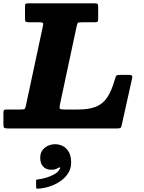

<svg xmlns="http://www.w3.org/2000/svg" viewBox="-68 -770 866 1151"><path d="M173 175.5Q173 208.5 190.2 228Q207.5 247.5 238.5 247.5Q252 247.5 262 244.8Q272 242 279.5 237Q287.5 232.5 291.8 233.8Q296 235 289.5 244.5Q280 262 257.5 274.8Q235 287.5 208.5 295.2Q182 303 160 305.5Q154 306 151.2 306.5Q148.5 307 148.5 313.5V349Q148.5 358 151 359.8Q153.5 361.5 162 361Q195 359 229.5 347.8Q264 336.5 293.2 316.5Q322.5 296.5 340.5 268.5Q358.5 240.5 358.5 205Q358.5 165 344.5 140.8Q330.5 116.5 308.5 105.5Q286.5 94.5 262 94.5Q226 94.5 199.5 116.5Q173 138.5 173 175.5ZM-47.5 -24.5Q-47.5 -7 -42.2 -3.5Q-37 0 -20 0H634Q648.5 0 653.5 -2.8Q658.5 -5.5 661 -17L724 -300.5Q726.5 -313 722.5 -317Q718.5 -321 704 -321H652Q634.5 -321 630 -316.8Q625.5 -312.5 622 -299Q602.5 -228 576 -187.8Q549.5 -147.5 507.8 -130.5Q466 -113.5 400.5 -113.5H317.5Q294.5 -113.5 291 -118.8Q287.5 -124 291 -142L391.5 -612.5Q395 -629 399 -632.8Q403 -636.5 423 -636.5H501Q514.5 -636.5 517.5 -640.8Q520.5 -645 520.5 -658.5V-728Q520.5 -742.5 516.8 -746.2Q513 -750 499 -750H102Q89.5 -750 85.8 -747.2Q82 -744.5 82 -732.5V-658Q82 -643 86.5 -639.8Q91 -636.5 106 -636.5H163.5Q184 -636.5 188.5 -633.2Q193 -630 189 -612.5L87.5 -138Q84 -121 80 -117.2Q76 -113.5 54.5 -113.5H-29Q-41 -113.5 -44.2 -109.8Q-47.5 -106 -47.5 -93.5Z"/></svg>

Font: Besley ExtraBold
Style: Italic
Weight: 800
Italic angle: -13°
Designer: Owen Earl
Foundry: indestructible type*
Version: Version 2.001